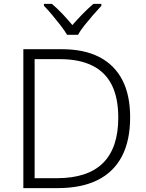

<svg xmlns="http://www.w3.org/2000/svg" viewBox="-20 -967 751 987"><path d="M649 -364Q649 -244 606.5 -163Q564 -82 481 -41Q398 0 277 0H100V-714H299Q412 -714 490 -674Q568 -634 608.5 -556.5Q649 -479 649 -364ZM588 -362Q588 -463 555 -529.5Q522 -596 455 -629.5Q388 -663 287 -663H158V-51H272Q431 -51 509.5 -129Q588 -207 588 -362ZM325 -788Q312 -810 291 -837Q270 -864 247.5 -891Q225 -918 206 -937V-947H247Q274 -924 301.5 -895Q329 -866 352 -838Q376 -866 404.5 -895Q433 -924 460 -947H501V-937Q483 -918 459.5 -891Q436 -864 414.5 -837Q393 -810 381 -788Z"/></svg>

Font: Noto Sans Hebrew Light
Style: Regular
Weight: 300
Designer: Monotype Design Team
Foundry: Monotype Imaging Inc.
Version: Version 2.003